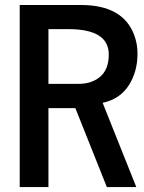

<svg xmlns="http://www.w3.org/2000/svg" viewBox="-20 -760 587 780"><path d="M176.8 -419.4H300.3Q351.6 -419.4 385.7 -447.3Q421.9 -477.1 421.9 -538.6Q421.9 -641.6 258.3 -641.6H176.8ZM60.1 0V-739.7H308.6Q480 -739.7 525.4 -617.2Q538.6 -581.5 538.6 -543.5Q538.6 -505.4 530 -474.1Q521.5 -442.9 504.9 -416Q468.3 -357.4 397 -342.3L533.7 0H414.1L286.1 -320.8H176.8V0Z"/></svg>

Font: News Cycle
Style: Bold
Weight: 700
Version: Version 0.5.1